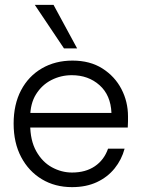

<svg xmlns="http://www.w3.org/2000/svg" viewBox="-20 -757 597 789"><path d="M276 12Q206 12 152 -20.5Q98 -53 67 -111.5Q36 -170 36 -249Q36 -328 66.5 -386Q97 -444 152 -476Q207 -508 278 -508Q350 -508 401 -475.5Q452 -443 479 -391Q506 -339 506 -279Q506 -269 506 -258Q506 -247 505 -233H90V-293H438Q435 -366 389 -407Q343 -448 275 -448Q230 -448 191 -428Q152 -408 128 -369.5Q104 -331 104 -274V-247Q104 -180 129 -135.5Q154 -91 193.5 -69.5Q233 -48 276 -48Q332 -48 370 -74Q408 -100 424 -146H492Q480 -101 451 -65Q422 -29 378 -8.5Q334 12 276 12ZM243 -558 123 -737H200L297 -558Z"/></svg>

Font: Host Grotesk Light
Style: Regular
Weight: 300
Designer: Doukan Karapınar
Foundry: Element Type
Version: Version 1.003